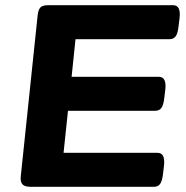

<svg xmlns="http://www.w3.org/2000/svg" viewBox="-20 -720 718 740"><path d="M98 0Q75 0 66.5 -9.5Q58 -19 60 -40L125 -660Q127 -681 135 -690.5Q143 -700 166 -700H647Q678 -700 672 -650L668 -617Q665 -591 657 -580Q649 -569 633 -569H271L256 -424H592Q623 -424 617 -374L613 -341Q610 -315 602 -304Q594 -293 578 -293H242L225 -131H587Q618 -131 612 -81L608 -48Q605 -22 597 -11Q589 0 573 0Z"/></svg>

Font: Asap Expanded Expanded Regular
Style: Bold Italic
Weight: 700
Width: 7
Italic angle: -6°
Designer: Pablo Cosgaya
Foundry: Omnibus-Type
Version: Version 3.001; ttfautohint (v1.8.4.7-5d5b)